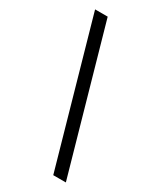

<svg xmlns="http://www.w3.org/2000/svg" viewBox="-229 -869 907 1082"><g transform="rotate(30 224.5 -328.5)"><path d="M52 -792H134L397 135H315Z"/></g></svg>

Font: hexltamil05
Style: Book
Weight: 400
Designer: Jelle Bosma - Monotype Design Team
Foundry: Monotype Imaging Inc.
Version: Version 2.003